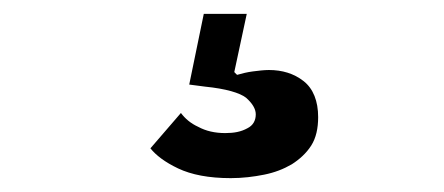

<svg xmlns="http://www.w3.org/2000/svg" viewBox="-20 -47 640 277"><path d="M313 210C330 210 346 208 361 205C376 202 389 197 401 190C412 183 422 174 429 163C436 152 439 138 439 122C439 122 439 122 439 122C439 99 432 81 418 70C404 59 387 54 368 54C368 54 368 54 368 54C361 54 353 55 345 56C337 57 329 59 322 61C322 61 318 57 318 57C318 57 336 -27 336 -27C336 -27 274 -27 274 -27C274 -27 253 75 253 75C253 75 276 78 276 78C276 78 276 78 276 78C306 81 326 87 335 94C344 102 349 110 349 118C349 118 349 118 349 118C349 127 345 134 337 138C328 143 318 145 305 145C305 145 305 145 305 145C290 145 277 142 266 136C255 131 247 124 241 116C241 116 197 167 197 167C197 167 197 167 197 167C205 177 218 187 237 196C256 205 281 210 313 210C313 210 313 210 313 210Z"/></svg>

Font: IBM Plex Mono Mod
Style: SemiBold
Weight: 500
Designer: Mike Abbink, Paul van der Laan, Pieter van Rosmalen
Foundry: Bold Monday
Version: ""